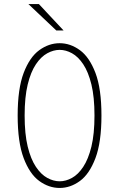

<svg xmlns="http://www.w3.org/2000/svg" viewBox="-20 -920 590 951"><path d="M275.5 11Q222 11 174.5 -23.5Q127 -58 97.2 -136.8Q67.5 -215.5 67.5 -348Q67.5 -480.5 97.2 -558.8Q127 -637 174.5 -671.5Q222 -706 275.5 -706Q328.5 -706 375.8 -671.5Q423 -637 452.8 -558.8Q482.5 -480.5 482.5 -348Q482.5 -215.5 452.8 -136.8Q423 -58 375.8 -23.5Q328.5 11 275.5 11ZM275.5 -22Q306 -22 336.5 -38.8Q367 -55.5 392.2 -93.5Q417.5 -131.5 432.8 -194Q448 -256.5 448 -348Q448 -439 432.8 -501.5Q417.5 -564 392.2 -601.8Q367 -639.5 336.5 -656.2Q306 -673 275.5 -673Q245 -673 214.2 -656.2Q183.5 -639.5 158 -601.8Q132.5 -564 117.2 -501.5Q102 -439 102 -348Q102 -256.5 117.2 -194Q132.5 -131.5 158 -93.5Q183.5 -55.5 214.2 -38.8Q245 -22 275.5 -22ZM259 -769 120.5 -900H172.5L295 -769Z"/></svg>

Font: Trispace SemiCondensed Thin
Style: Regular
Weight: 100
Width: 4
Designer: Tyler Finck
Foundry: Etcetera Type Company
Version: Version 1.210; ttfautohint (v1.8.3)